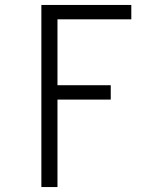

<svg xmlns="http://www.w3.org/2000/svg" viewBox="-20 -550 640 775"><path d="M147 205V-530H510V-472H212V-206H427V-148H212V205Z"/></svg>

Font: Iosevka Curly Slab LtEx
Style: Regular
Weight: 300
Width: 7
Monospace: yes
Designer: Belleve Invis
Foundry: Belleve Invis
Version: Version 11.1.0; ttfautohint (v1.8.3)